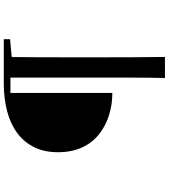

<svg xmlns="http://www.w3.org/2000/svg" viewBox="43 -824 913 1040"><g transform="rotate(-90 500.0 -304.5)"><path d="M516 -153Q452 -153 394 -171.5Q336 -190 291 -226Q246 -262 220.5 -317.5Q195 -373 195 -448Q195 -522 222.5 -577Q250 -632 299.5 -668.5Q349 -705 417.5 -723Q486 -741 568 -741H655V-705H516ZM597 132Q599 48 599 -38.5Q599 -125 599 -213V-741H711Q710 -656 709.5 -569Q709 -482 709 -394V-214Q709 -127 709.5 -40Q710 47 711 132ZM653 -694V-741H807V-707L666 -694Z"/></g></svg>

Font: Noto Serif JP ExtraLight SemiBold
Style: Regular
Weight: 600
Version: Version 2.003-H1;hotconv 1.1.1;makeotfexe 2.6.0